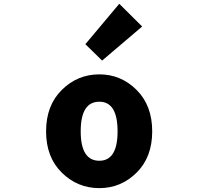

<svg xmlns="http://www.w3.org/2000/svg" viewBox="-20 -973 1040 1007"><path d="M501 13.7Q386.7 13.7 304.2 -67.4Q221.7 -148.4 221.7 -284.2Q221.7 -419.9 304.2 -501.5Q386.7 -583 501 -583Q614.3 -583 696.3 -501.5Q778.3 -419.9 778.3 -284.2Q778.3 -148.4 696.3 -67.4Q614.3 13.7 501 13.7ZM501 -129.9Q596.7 -129.9 596.7 -284.2Q596.7 -439.5 501 -439.5Q403.3 -439.5 403.3 -284.2Q403.3 -129.9 501 -129.9ZM515.6 -655.3 427.7 -741.2 605.5 -953.1 725.6 -834Z"/></svg>

Font: Gen Shin Gothic Monospace Heavy
Style: Bold
Weight: 800
Designer: [Source Han Sans]
Ryoko NISHIZUKA  (kana & ideographs); Paul D. Hunt (Latin, Greek & Cyrillic); Wenlong ZHANG  (bopomofo
Version: Version 1.002.20150607